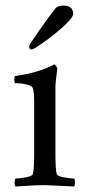

<svg xmlns="http://www.w3.org/2000/svg" viewBox="-20 -674 310 697"><path d="M34.2 -372.1Q32.2 -374 32 -384Q31.7 -394 34.2 -397.9Q118.2 -409.2 176.8 -439.9Q180.2 -439.9 184.1 -433.8Q188 -427.7 188 -423.8Q181.2 -376 181.2 -357.9V-116.2Q181.2 -58.1 186 -42Q188 -34.7 211.2 -30.3Q234.4 -25.9 249 -25.9Q252 -22 252.2 -11.5Q252.4 -1 249 2.9Q146.5 -2 142.1 -2Q124.5 -2 108.4 -1.2Q92.3 -0.5 71.3 1Q50.3 2.4 36.1 2.9Q32.7 -1 33 -11.5Q33.2 -22 36.1 -25.9Q50.8 -25.9 74 -30.3Q97.2 -34.7 99.1 -42Q104 -58.1 104 -116.2V-301.8Q104 -341.8 99.1 -354Q96.2 -361.8 80.1 -366.2Q64 -370.6 53.2 -371.3Q42.5 -372.1 34.2 -372.1ZM85.9 -506.8Q85.9 -511.2 122.6 -563.7Q159.2 -616.2 183.1 -646Q184.1 -647 187.3 -648.7Q190.4 -650.4 197 -652.1Q203.6 -653.8 210 -653.8Q222.2 -653.8 230.2 -650.1Q238.3 -646.5 241.2 -640.9Q244.1 -635.3 245.1 -631.8Q246.1 -628.4 246.1 -625Q246.1 -610.4 210.2 -577.9Q174.3 -545.4 137.5 -519.8Q100.6 -494.1 95.2 -494.1Q85.9 -494.1 85.9 -506.8Z"/></svg>

Font: Crimson
Style: Roman
Weight: 400
Version: Version 0.8